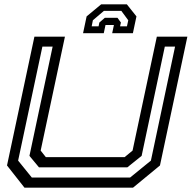

<svg xmlns="http://www.w3.org/2000/svg" viewBox="-20 -870 888 890"><path d="M93.5 0 12.5 -103 139.5 -700H281L168.5 -172L192.5 -141.5H557.5L594.5 -172L707 -700H848.5L721.5 -103L596.5 0ZM127.5 -47H583L679.5 -125.5L791.5 -654H744L636.5 -147.5L570.5 -94.5H160.5L116.5 -147.5L224 -654H176.5L64 -125.5ZM568 -850 612.5 -794 596 -716H500L508 -754H469L461 -716H365L381.5 -794L449 -850ZM542.5 -819.5H461.5L410.5 -776L405 -748H437L440.5 -765.5L466 -787.5H524.5L540.5 -765.5L536.5 -748H568.5L574.5 -776Z"/></svg>

Font: Tourney Expanded Medium
Style: Italic
Weight: 500
Width: 7
Italic angle: -12°
Designer: Tyler Finck
Foundry: Etcetera Type Co
Version: Version 1.010; ttfautohint (v1.8.3)